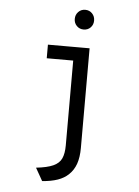

<svg xmlns="http://www.w3.org/2000/svg" viewBox="-61 -759 738 1019"><g transform="rotate(5 308.0 -249.0)"><path d="M202.5 213 164 145Q223 138.5 255 124Q287 109.5 299 83Q311 56.5 311 13.5V-511H392V20.5Q392 69.5 379.8 104.5Q367.5 139.5 342.5 163Q319.5 185.5 284.8 197.5Q250 209.5 202.5 213ZM170 -438.5V-511H357.5V-438.5ZM351.5 -607.5Q329.5 -607.5 314.8 -622.5Q300 -637.5 300 -659.5Q300 -682 314.8 -697.2Q329.5 -712.5 351.5 -712.5Q374 -712.5 388.5 -697.2Q403 -682 403 -659.5Q403 -637.5 388.5 -622.5Q374 -607.5 351.5 -607.5Z"/></g></svg>

Font: Overpass Mono
Style: Regular
Weight: 400
Designer: Delve Withrington, Dave Bailey
Foundry: Delve Fonts LLC
Version: Version 4.000